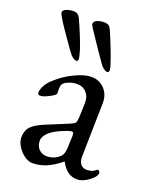

<svg xmlns="http://www.w3.org/2000/svg" viewBox="-127 -723 653 811"><g transform="rotate(20 199.5 -317.5)"><path d="M16 0ZM37 -72Q37 -103 53.5 -121Q70 -139 108 -155L210 -197Q229 -205 233 -211Q237 -217 238 -237L240 -301Q241 -328 225 -346.5Q209 -365 181 -365Q166 -365 151 -360Q136 -355 126 -347Q116 -340 116 -318L117 -300Q117 -292 91.5 -278.5Q66 -265 51 -265Q46 -265 43 -267.5Q40 -270 40 -274Q40 -290 50.5 -308.5Q61 -327 80 -343Q114 -374 156.5 -394Q199 -414 229 -414Q265 -414 288.5 -388.5Q312 -363 311 -325L306 -85Q305 -64 315 -51Q325 -38 342 -38Q367 -38 379 -49Q384 -54 387 -54Q392 -54 395 -51Q398 -48 398 -43Q398 -39 395 -32.5Q392 -26 387 -21Q371 -5 352.5 4.5Q334 14 318 14Q272 14 245 -38H242Q209 -11 179 1.5Q149 14 117 14Q100 14 81 0.5Q62 -13 49.5 -33.5Q37 -54 37 -72ZM223 -58Q229 -64 232 -73Q235 -82 236 -99L238 -148V-154Q238 -162 236 -165.5Q234 -169 229 -169Q223 -169 209 -164Q159 -146 137 -126Q115 -106 115 -87Q115 -62 129.5 -48Q144 -34 164 -34Q199 -34 223 -58ZM113 -478 99 -497Q40 -580 26 -605Q16 -623 16 -626Q16 -637 30.5 -643Q45 -649 65 -649Q83 -649 92 -631Q104 -606 122 -562Q140 -518 147 -491Q152 -473 152 -469Q152 -461 150.5 -458.5Q149 -456 143 -456Q137 -456 127.5 -463Q118 -470 113 -478ZM252 -478Q222 -520 164 -607Q155 -621 155 -626Q155 -637 168.5 -643Q182 -649 200 -649Q213 -649 220 -644.5Q227 -640 231 -631Q242 -608 260 -562Q278 -516 286 -490Q291 -473 291 -469Q291 -461 289.5 -458.5Q288 -456 282 -456Q276 -456 266.5 -463Q257 -470 252 -478Z"/></g></svg>

Font: EB Garamond
Style: Regular
Weight: 400
Designer: Georg Duffner and Octavio Pardo
Foundry: Georg Duffner
Version: Version 1.000; ttfautohint (v1.6)